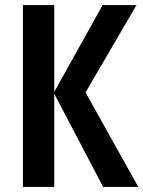

<svg xmlns="http://www.w3.org/2000/svg" viewBox="-20 -734 563 754"><path d="M523 0H385L193 -366V0H70V-714H193V-373L383 -714H516L316 -371Z"/></svg>

Font: Noto Sans Disp Cond SemBd
Style: Regular
Weight: 600
Width: 3
Designer: Monotype Design Team
Foundry: Monotype Imaging Inc.
Version: Version 2.000;GOOG;noto-source:20170915:90ef993387c0; ttfaut